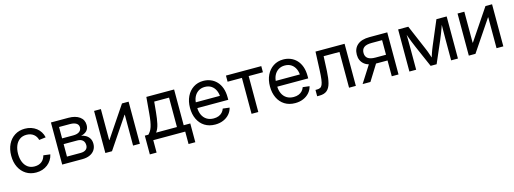

<svg xmlns="http://www.w3.org/2000/svg" viewBox="-8 -1358 6245 2332"><g transform="rotate(-15 3114.0 -191.5)"><path d="M285.6 11.7Q212.9 11.7 158 -22.9Q103 -57.6 72.5 -119.6Q42 -181.6 42 -262.7Q42 -344.2 72.5 -406.5Q103 -468.8 158 -503.7Q212.9 -538.6 285.6 -538.6Q327.6 -538.6 364 -526.6Q400.4 -514.6 429.2 -492.7Q458 -470.7 477.3 -439.9Q496.6 -409.2 504.4 -371.6L420.4 -361.3Q415 -383.3 403.8 -401.6Q392.6 -419.9 375.5 -433.3Q358.4 -446.8 335.9 -454.3Q313.5 -461.9 285.6 -461.9Q234.4 -461.9 199.2 -435.8Q164.1 -409.7 146.2 -364.7Q128.4 -319.8 128.4 -262.7Q128.4 -206.1 146.2 -161.4Q164.1 -116.7 199 -90.8Q233.9 -64.9 285.6 -64.9Q313.5 -64.9 335.9 -72.3Q358.4 -79.6 375.2 -93.3Q392.1 -106.9 403.3 -126Q414.6 -145 420.4 -168L505.4 -157.2Q497.6 -119.6 478 -88.9Q458.5 -58.1 429.4 -35.4Q400.4 -12.7 364 -0.5Q327.6 11.7 285.6 11.7Z M612.8 0V-529.3H831.5Q919.9 -529.3 971.9 -491.7Q1023.9 -454.1 1023.9 -388.2Q1023.9 -341.3 997.1 -314.5Q970.2 -287.6 925.3 -278.3Q955.1 -273.9 982.4 -258.1Q1009.8 -242.2 1027.1 -214.6Q1044.4 -187 1044.4 -146Q1044.4 -103.5 1023.2 -70.3Q1002 -37.1 961.9 -18.6Q921.9 0 865.7 0ZM693.8 -78.6H865.7Q909.2 -78.6 932.9 -97.9Q956.5 -117.2 956.5 -151.4Q956.5 -191.4 932.9 -213.4Q909.2 -235.4 865.7 -235.4H693.8ZM693.8 -307.6H834Q883.3 -307.6 910.6 -327.1Q938 -346.7 938 -381.8Q938 -414.6 910.2 -432.6Q882.3 -450.7 831.5 -450.7H693.8Z M1589.4 0H1503.9V-388.2H1500.5L1238.8 0H1155.3V-529.3H1240.7V-139.6H1244.1L1506.3 -529.3H1589.4Z M1672.9 156.2V-79.6H1717.8Q1734.4 -96.7 1746.6 -116.2Q1758.8 -135.7 1767.6 -162.8Q1776.4 -189.9 1783 -228.5Q1789.6 -267.1 1794.4 -322.3L1812.5 -529.3H2161.6V-79.6H2244.6V156.2H2159.7V0H1757.8V156.2ZM1814.9 -79.6H2076.7V-449.7H1890.1L1877.9 -322.3Q1870.1 -239.3 1856.7 -178.2Q1843.3 -117.2 1814.9 -79.6Z M2536.6 11.7Q2459.5 11.7 2404.3 -23.2Q2349.1 -58.1 2319.6 -119.9Q2290 -181.6 2290 -262.2Q2290 -343.3 2320.1 -405.5Q2350.1 -467.8 2404.1 -503.2Q2458 -538.6 2528.8 -538.6Q2578.1 -538.6 2620.8 -521.2Q2663.6 -503.9 2696 -469.7Q2728.5 -435.5 2746.6 -384.8Q2764.6 -334 2764.6 -267.1V-237.8H2340.8V-310.5H2718.3L2680.2 -284.7Q2680.2 -337.9 2662.1 -377.9Q2644 -418 2610.4 -440.4Q2576.7 -462.9 2528.8 -462.9Q2481.4 -462.9 2447 -440.2Q2412.6 -417.5 2393.8 -378.7Q2375 -339.8 2375 -291V-249.5Q2375 -192.9 2394.5 -151.4Q2414.1 -109.9 2450.4 -87.4Q2486.8 -64.9 2537.1 -64.9Q2571.8 -64.9 2598.9 -75.4Q2626 -85.9 2644.5 -105.7Q2663.1 -125.5 2672.4 -152.3L2755.9 -142.1Q2745.1 -96.7 2714.6 -62Q2684.1 -27.3 2638.4 -7.8Q2592.8 11.7 2536.6 11.7Z M2993.7 0V-452.1H2813.5V-529.3H3257.8V-452.1H3078.6V0Z M3542 11.7Q3464.8 11.7 3409.7 -23.2Q3354.5 -58.1 3325 -119.9Q3295.4 -181.6 3295.4 -262.2Q3295.4 -343.3 3325.4 -405.5Q3355.5 -467.8 3409.4 -503.2Q3463.4 -538.6 3534.2 -538.6Q3583.5 -538.6 3626.2 -521.2Q3668.9 -503.9 3701.4 -469.7Q3733.9 -435.5 3752 -384.8Q3770 -334 3770 -267.1V-237.8H3346.2V-310.5H3723.6L3685.5 -284.7Q3685.5 -337.9 3667.5 -377.9Q3649.4 -418 3615.7 -440.4Q3582 -462.9 3534.2 -462.9Q3486.8 -462.9 3452.4 -440.2Q3418 -417.5 3399.2 -378.7Q3380.4 -339.8 3380.4 -291V-249.5Q3380.4 -192.9 3399.9 -151.4Q3419.4 -109.9 3455.8 -87.4Q3492.2 -64.9 3542.5 -64.9Q3577.1 -64.9 3604.2 -75.4Q3631.3 -85.9 3649.9 -105.7Q3668.5 -125.5 3677.7 -152.3L3761.2 -142.1Q3750.5 -96.7 3720 -62Q3689.5 -27.3 3643.8 -7.8Q3598.1 11.7 3542 11.7Z M3818.8 0V-79.6H3838.4Q3862.8 -79.6 3879.2 -87.9Q3895.5 -96.2 3905.5 -118.9Q3915.5 -141.6 3921.1 -184.1Q3926.8 -226.6 3929.7 -294.9L3939.5 -529.3H4305.2V0H4219.7V-449.7H4020.5L4012.2 -264.2Q4007.8 -174.3 3992.4 -115.7Q3977.1 -57.1 3942.9 -28.6Q3908.7 0 3848.1 0Z M4841.8 0H4756.8V-454.1H4625Q4558.6 -454.1 4528.6 -430.9Q4498.5 -407.7 4498.5 -361.8Q4498.5 -316.4 4529.1 -293.5Q4559.6 -270.5 4626.5 -270.5H4793.5V-198.7H4620.1Q4519 -198.7 4466.6 -242.2Q4414.1 -285.6 4414.1 -361.8Q4414.1 -439.5 4465.8 -484.4Q4517.6 -529.3 4618.2 -529.3H4841.8ZM4488.3 0H4390.1L4542.5 -238.8H4637.2Z M4978.5 0V-529.3H5106.4L5235.8 -225.6Q5246.1 -202.6 5253.7 -182.4Q5261.2 -162.1 5267.8 -143.1Q5274.4 -124 5280.5 -105.7Q5286.6 -87.4 5292.5 -68.8H5275.9Q5281.7 -86.9 5287.6 -105Q5293.5 -123 5299.8 -142.3Q5306.2 -161.6 5314 -182.1Q5321.8 -202.6 5331.5 -225.6L5460 -529.3H5588.9V0H5503.4V-271.5Q5503.4 -303.2 5503.7 -330.3Q5503.9 -357.4 5504.2 -382.3Q5504.4 -407.2 5504.9 -432.4Q5505.4 -457.5 5505.9 -484.9H5518.6Q5505.9 -447.8 5494.1 -414.8Q5482.4 -381.8 5469.2 -347.7Q5456.1 -313.5 5438.5 -272L5320.8 0H5245.6L5127 -272Q5109.4 -313 5095.9 -347.2Q5082.5 -381.3 5070.6 -414.6Q5058.6 -447.8 5045.9 -484.9H5061Q5061.5 -459.5 5062 -434.8Q5062.5 -410.2 5062.7 -384.8Q5063 -359.4 5063.2 -331.5Q5063.5 -303.7 5063.5 -271.5V0Z M6159.7 0H6074.2V-388.2H6070.8L5809.1 0H5725.6V-529.3H5811V-139.6H5814.5L6076.7 -529.3H6159.7Z"/></g></svg>

Font: Inter 24pt
Style: Regular
Weight: 400
Designer: Rasmus Andersson
Foundry: rsms
Version: Version 4.001;git-66647c0bb